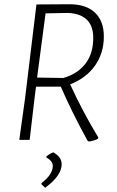

<svg xmlns="http://www.w3.org/2000/svg" viewBox="-20 -660 552 906"><path d="M308 -640Q386 -640 428 -600.5Q470 -561 470 -488Q470 -409 428 -350Q386 -291 311 -262Q369 -135 444 -11L442 -5Q427 3 400 8L393 4Q317 -135 267 -251H150L143 -197L120 0H71L98 -194L152 -639ZM301 -599 195 -597 155 -294 279 -292Q347 -312 383.5 -360Q420 -408 420 -481Q420 -593 301 -599ZM232 59Q271 81 271 115Q271 169 193 226L175 209L176 204Q229 163 229 123Q229 100 199 83V77Q219 63 232 59Z"/></svg>

Font: Alegreya Sans SC Light
Style: Italic
Weight: 300
Italic angle: -7°
Designer: Juan Pablo del Peral
Foundry: Huerta Tipografica
Version: Version 2.007